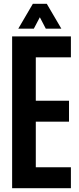

<svg xmlns="http://www.w3.org/2000/svg" viewBox="-20 -992 416 1012"><path d="M43.9 0V-800H353.7V-689.7H168.7V-460.9H343.7V-350.6H168.7V-110.3H353.7V0ZM76.4 -840.9 153.2 -972.1H226.5L303.4 -840.9H221.4L190 -901.1L158.3 -840.9Z"/></svg>

Font: Big Shoulders Display SC Thin
Style: Regular
Weight: 100
Designer: Patric King
Foundry: XO Type Co
Version: Version 2.002